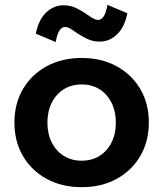

<svg xmlns="http://www.w3.org/2000/svg" viewBox="-20 -759 676 795"><path d="M318 16Q236.3 16 173.3 -18.3Q110.3 -52.6 75 -113.1Q39.7 -173.6 39.7 -251.5Q39.7 -329.9 75 -390.2Q110.3 -450.4 173.3 -484.7Q236.3 -519 318 -519Q400.1 -519 462.9 -484.7Q525.6 -450.4 561 -390.2Q596.3 -329.9 596.3 -251.8Q596.3 -173.7 561 -113.1Q525.6 -52.6 462.9 -18.3Q400.1 16 318 16ZM318.3 -93.6Q360.4 -93.6 392.2 -113.6Q424 -133.6 441.9 -169.3Q459.7 -204.9 459.7 -251.4Q459.7 -297.9 441.9 -333.6Q424 -369.3 392.2 -389.4Q360.4 -409.4 318.3 -409.4Q276.1 -409.4 244.2 -389.4Q212.2 -369.3 194.2 -333.7Q176.3 -298 176.3 -251.5Q176.3 -205 194.2 -169.3Q212.2 -133.7 244.2 -113.6Q276.1 -93.6 318.3 -93.6ZM424.8 -738.9 507.2 -704.2Q496 -646.7 464.7 -616.7Q433.4 -586.6 392.4 -586.6Q364.9 -586.6 340.9 -598.1Q316.8 -609.5 296.4 -623.7Q281.3 -634.8 270.1 -641Q258.9 -647.2 249.2 -647.2Q235.4 -647.2 225.7 -632Q216 -616.8 210.8 -584.8L128.3 -619.6Q139.6 -677 170.9 -707Q202.2 -737.1 243.2 -737.1Q271 -737.1 295.2 -725.7Q319.4 -714.2 339.1 -700Q354.3 -688.9 365.7 -682.7Q377 -676.5 386.4 -676.5Q400.2 -676.5 409.9 -692Q419.5 -707.5 424.8 -738.9Z"/></svg>

Font: Wix Madefor Display
Style: Regular
Weight: 400
Designer: Dalton Maag Ltd
Foundry: Dalton Maag Ltd
Version: Version 3.100